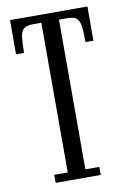

<svg xmlns="http://www.w3.org/2000/svg" viewBox="-81 -750 527 799"><g transform="rotate(-10 182.5 -350.0)"><path d="M88.5 0V-34H145.5V-666.5H109Q83.5 -666.5 71.5 -656.8Q59.5 -647 56.2 -623Q53 -599 53 -555.5H19V-700H346V-555.5H312.5Q312.5 -599 309 -623Q305.5 -647 293.8 -656.8Q282 -666.5 256 -666.5H220V-34H279V0Z"/></g></svg>

Font: Imbue 10pt
Style: Regular
Weight: 400
Designer: Tyler Finck
Foundry: Etcetera Type Company
Version: Version 1.102; ttfautohint (v1.8.3)